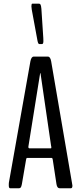

<svg xmlns="http://www.w3.org/2000/svg" viewBox="-20 -1004 429 1024"><path d="M189.5 -769Q183.1 -769 179.7 -788.1L149.4 -952.6Q147.5 -964.4 147.5 -970.7Q147.5 -984.4 152.3 -984.4H188.5Q193.8 -984.4 196.5 -978.8Q199.2 -973.1 200.7 -957.5L210.9 -801.8Q211.4 -794.9 211.4 -784.7Q211.4 -769 204.1 -769ZM137.7 -212.9H251.5Q253.9 -212.9 253.9 -219.7Q253.9 -222.7 252.9 -223.1L196.3 -611.3Q196.3 -611.3 195.3 -614.3Q193.8 -614.3 193.8 -611.8L131.8 -224.6Q131.3 -222.7 131.3 -220.2Q131.3 -212.9 137.7 -212.9ZM34.2 0Q26.9 0 26.9 -14.6V-21.5Q26.9 -26.4 27.3 -29.3L142.1 -676.8Q147 -702.1 159.7 -702.1H235.4Q248.5 -702.1 252.9 -676.8L363.8 -29.3Q363.8 -26.9 365 -21.7Q366.2 -16.6 366.2 -14.2Q366.2 0 358.4 0H297.9Q284.7 0 281.2 -22L261.2 -153.3Q259.3 -161.6 256.8 -161.6H123Q121.1 -161.6 119.1 -152.8L96.7 -22Q94.2 -8.8 90.8 -4.4Q87.4 0 81.5 0Z"/></svg>

Font: BenchNine
Style: Regular
Weight: 400
Designer: Vernon Adams
Foundry: Vernon Adams
Version: Version 1 ; ttfautohint (v0.92.18-e454-dirty) -l 8 -r 50 -G 